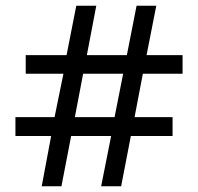

<svg xmlns="http://www.w3.org/2000/svg" viewBox="-20 -652 693 672"><path d="M159 -176H34V-242H171L202 -394H70V-459H213L247 -632H317L284 -459H424L458 -632H527L493 -459H619V-394H480L451 -242H584V-176H438L404 0H334L369 -176H229L195 0H126ZM381 -242 411 -394H271L242 -242Z"/></svg>

Font: loriya85
Style: Book
Weight: 400
Designer: Jelle Bosma - Monotype Design Team
Foundry: Monotype Imaging Inc.
Version: Version 2.003